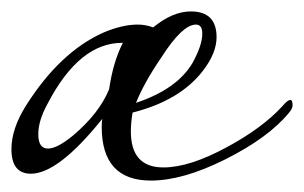

<svg xmlns="http://www.w3.org/2000/svg" viewBox="-30 -303 532 336"><path d="M234 13Q148 13 148 -81Q148 -90 149 -95Q72 1 24 1Q-10 1 -10 -42Q-10 -78 16 -119Q75 -212 151 -246Q184 -260 211 -260Q225 -260 238 -255Q272 -283 304 -283Q349 -283 349 -238Q349 -210 325 -179Q285 -127 202 -106Q199 -88 199 -73Q199 -10 256 -10Q302 -10 368 -46Q429 -79 464 -117Q473 -128 478 -128Q482 -128 482 -119Q482 -113 476 -106Q440 -62 364 -24Q290 13 234 13ZM208 -123Q280 -147 307 -193Q324 -224 324 -244Q324 -260 313 -260Q289 -260 252 -202Q222 -158 208 -123ZM54 -43Q70 -43 98 -66Q144 -105 161 -147Q168 -195 185 -228Q109 -229 53 -121Q37 -92 37 -68Q37 -43 54 -43Z"/></svg>

Font: Lovers Quarrel
Style: Regular
Weight: 400
Designer: Robert E. Leuschke
Foundry: Robert E. Leuschke
Version: Version 1.010; ttfautohint (v1.8.3)